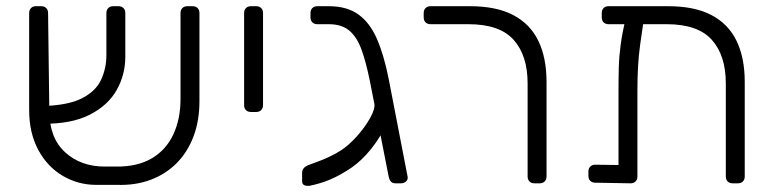

<svg xmlns="http://www.w3.org/2000/svg" viewBox="-20 -591 2499 619"><path d="M353 -54Q422 -53 468.5 -80Q515 -107 538.5 -157Q562 -207 562 -272V-549Q562 -559 568 -565Q574 -571 584 -571H601Q611 -571 617 -565Q623 -559 623 -549V-265Q623 -202 604 -151.5Q585 -101 550 -65.5Q515 -30 466 -11.5Q417 7 357 5H290Q232 5 182.5 -24Q133 -53 103.5 -107.5Q74 -162 74 -237V-549Q74 -559 80 -565Q86 -571 96 -571H113Q123 -571 129 -565Q135 -559 135 -549L139 -234Q139 -147 189.5 -100.5Q240 -54 318 -54ZM117 -192 114 -249Q199 -251 244 -274Q289 -297 306 -334Q323 -371 323 -413V-549Q323 -559 329 -565Q335 -571 345 -571H362Q372 -571 378 -565Q384 -559 384 -549V-408Q384 -350 356 -300.5Q328 -251 269 -221Q210 -191 117 -192Z M789 -230Q779 -230 773 -236Q767 -242 767 -252V-549Q767 -559 773 -565Q779 -571 789 -571H806Q816 -571 822 -565Q828 -559 828 -549V-252Q828 -242 822 -236Q816 -230 806 -230Z M1255 0Q1245 0 1240 -6Q1235 -12 1233 -22L1172 -332Q1160 -391 1145.5 -431Q1131 -471 1106.5 -492Q1082 -513 1040 -513H1003Q993 -513 987 -519Q981 -525 981 -535V-549Q981 -559 987 -565Q993 -571 1003 -571H1040Q1099 -571 1136 -544Q1173 -517 1195.5 -465Q1218 -413 1233 -337L1294 -22Q1296 -12 1289 -6Q1282 0 1272 0ZM1114 -51Q1077 -26 1045 -12.5Q1013 1 978 8Q968 9 961 6Q954 3 954 -7V-34Q954 -51 975 -59Q982 -62 1000.5 -68.5Q1019 -75 1040.5 -85Q1062 -95 1079 -106Q1105 -123 1130.5 -151.5Q1156 -180 1173 -210Q1190 -240 1187 -259L1245 -271Q1245 -234 1226 -191.5Q1207 -149 1177 -111.5Q1147 -74 1114 -51Z M1703 0Q1693 0 1687 -6Q1681 -12 1681 -22V-322Q1681 -412 1636 -462.5Q1591 -513 1490 -513H1368Q1358 -513 1352 -519Q1346 -525 1346 -535V-549Q1346 -559 1352 -565Q1358 -571 1368 -571H1495Q1580 -571 1634.5 -542.5Q1689 -514 1715.5 -459.5Q1742 -405 1742 -327V-22Q1742 -12 1736 -6Q1730 0 1720 0Z M1942 -513Q1932 -513 1926 -519Q1920 -525 1920 -535V-549Q1920 -559 1926 -565Q1932 -571 1942 -571H2134Q2219 -571 2273.5 -542.5Q2328 -514 2354.5 -459.5Q2381 -405 2381 -327V-22Q2381 -12 2375 -6Q2369 0 2359 0H2342Q2332 0 2326 -6Q2320 -12 2320 -22V-322Q2320 -412 2275 -462.5Q2230 -513 2129 -513ZM2017 -553H2034Q2044 -553 2050 -547Q2056 -541 2056 -531Q2049 -485 2044 -448.5Q2039 -412 2037 -376.5Q2035 -341 2035 -297V-22Q2035 -12 2029 -6Q2023 0 2013 0L1899 -2Q1889 -2 1883 -8Q1877 -14 1877 -24V-38Q1877 -48 1883 -54Q1889 -60 1899 -60L1974 -59V-292Q1974 -337 1975 -373.5Q1976 -410 1981 -447Q1986 -484 1997 -532Q1999 -542 2003 -547.5Q2007 -553 2017 -553Z"/></svg>

Font: Rubik Light
Style: Regular
Weight: 300
Designer: Hubert and Fischer
Foundry: Hubert and Fischer
Version: Version 2.300;gftools[0.9.30]